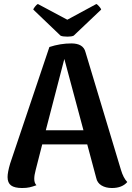

<svg xmlns="http://www.w3.org/2000/svg" viewBox="-20 -930 663 964"><path d="M619 -16Q593 14 542 14Q511 14 489.5 1Q468 -12 463 -37L418 -205H192L159 -76Q152 -50 152 -32Q152 -11 163 0Q144 7 128.5 10.5Q113 14 91 14Q53 14 35.5 1Q18 -12 18 -41Q18 -65 31 -109L228 -694Q283 -712 338 -712Q398 -712 409 -669L587 -78Q599 -37 619 -16ZM399 -276 303 -634 210 -276ZM319 -746Q294 -746 284 -751L147 -882Q148 -887 156 -897Q164 -907 170 -910L318 -831L464 -910Q470 -907 478.5 -897Q487 -887 488 -882L350 -751Q340 -746 319 -746Z"/></svg>

Font: Arima Madurai Black
Style: Regular
Weight: 900
Designer: Joana Correia and Natanael Gama
Foundry: NDISCOVER
Version: Version 1.020